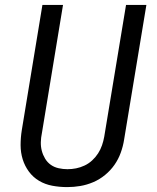

<svg xmlns="http://www.w3.org/2000/svg" viewBox="-20 -755 640 783"><path d="M254 8Q254 8 254 8Q254 8 254 8Q223 8 193.5 2.5Q164 -3 139.5 -17.5Q115 -32 98 -55Q81 -78 72.5 -105.5Q64 -133 64 -163.5Q64 -194 69 -225L153 -735H237L151 -213Q147 -194 146.5 -175.5Q146 -157 150.5 -140Q155 -123 164 -108Q173 -93 187 -83Q201 -73 219 -69Q237 -65 255 -65Q273 -65 290.5 -68.5Q308 -72 325 -80Q342 -88 356 -101Q370 -114 380 -129.5Q390 -145 396 -162.5Q402 -180 405 -197L494 -735H577L486 -185Q482 -159 472.5 -132.5Q463 -106 447 -83Q431 -60 408.5 -41.5Q386 -23 360 -12Q334 -1 307.5 3.5Q281 8 254 8Z"/></svg>

Font: Iosevka SS04 Extended
Style: Italic
Weight: 400
Width: 7
Italic angle: -9°
Monospace: yes
Designer: Belleve Invis
Foundry: Belleve Invis
Version: Version 19.0.0; ttfautohint (v1.8.4)